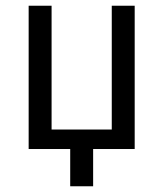

<svg xmlns="http://www.w3.org/2000/svg" viewBox="-20 -520 570 670"><path d="M80 0H225V130H305V0H450V-500H370V-68H160V-500H80Z"/></svg>

Font: Finlandica
Style: Regular
Weight: 400
Designer: Niklas Ekholm, Juho Hiilivirta, Jaakko Suomalainen
Foundry: Helsinki Type Studio
Version: Version 2.000;Glyphs 3.2 (3202)